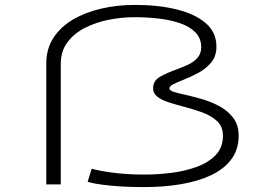

<svg xmlns="http://www.w3.org/2000/svg" viewBox="-20 -751 1140 782"><path d="M568 11Q490 11 427.8 4.8Q365.5 -1.5 337 -10.5L353.5 -64Q376.5 -56.5 435.8 -48.2Q495 -40 569.5 -40Q620.5 -40 676 -46.8Q731.5 -53.5 779.8 -70.8Q828 -88 858 -119Q888 -150 888 -198.5Q888 -236.5 862.8 -259Q837.5 -281.5 799.5 -294.8Q761.5 -308 723 -318Q692 -326 664.8 -335Q637.5 -344 620.5 -357.5Q603.5 -371 603.5 -391Q603.5 -422.5 632 -438.5Q660.5 -454.5 696 -467Q721 -476 744.8 -487Q768.5 -498 784 -515Q799.5 -532 799.5 -558.5Q799.5 -594.5 776.8 -618.2Q754 -642 715.2 -655.8Q676.5 -669.5 627.8 -675.2Q579 -681 527.5 -681Q477 -681 424.2 -670.8Q371.5 -660.5 326.8 -638Q282 -615.5 254.8 -579Q227.5 -542.5 227.5 -490.5V0H168.5V-492.5Q168.5 -551.5 197.2 -596.2Q226 -641 276.2 -670.8Q326.5 -700.5 391.8 -715.8Q457 -731 530 -731Q625 -731 700 -712.5Q775 -694 818.2 -656.5Q861.5 -619 861.5 -561Q861.5 -521 839 -495Q816.5 -469 784.8 -452.5Q753 -436 724.5 -425Q701.5 -416 685.8 -408Q670 -400 670 -391Q670 -382.5 688.8 -376.5Q707.5 -370.5 736.5 -364.5Q767.5 -357.5 804.5 -346.8Q841.5 -336 875.2 -317.5Q909 -299 930.5 -270.2Q952 -241.5 952 -198.5Q952 -142 922.2 -102.2Q892.5 -62.5 839.8 -37.5Q787 -12.5 717.2 -0.8Q647.5 11 568 11Z"/></svg>

Font: Trispace Expanded ExtraLight
Style: Regular
Weight: 200
Width: 7
Designer: Tyler Finck
Foundry: Etcetera Type Company
Version: Version 1.210; ttfautohint (v1.8.3)